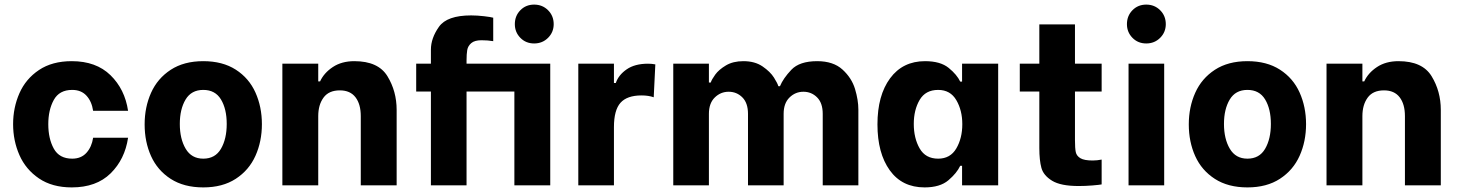

<svg xmlns="http://www.w3.org/2000/svg" viewBox="-20 -806 6335 835"><path d="M37 -266Q37 -338 64.5 -400.5Q92 -463 149.5 -501.5Q207 -540 292 -540Q398 -540 460.5 -479Q523 -418 537 -324H385Q379 -365 356 -390Q333 -415 294 -415Q238 -415 214 -371.5Q190 -328 190 -266Q190 -203 214 -159.5Q238 -116 294 -116Q333 -116 356 -141.5Q379 -167 385 -207H537Q523 -113 461 -52Q399 9 292 9Q207 9 149.5 -30Q92 -69 64.5 -131.5Q37 -194 37 -266Z M609 -265Q609 -340 637 -402.5Q665 -465 722.5 -502.5Q780 -540 864 -540Q948 -540 1005.5 -503Q1063 -466 1091 -403.5Q1119 -341 1119 -266Q1119 -191 1091 -128.5Q1063 -66 1005.5 -28.5Q948 9 864 9Q780 9 722.5 -28Q665 -65 637 -127Q609 -189 609 -265ZM966 -267Q966 -332 941 -373.5Q916 -415 864 -415Q812 -415 787 -373Q762 -331 762 -267Q762 -202 787.5 -159Q813 -116 864 -116Q916 -116 941 -159Q966 -202 966 -267Z M1208 -529H1364V-452H1372Q1389 -489 1427.5 -514.5Q1466 -540 1521 -540Q1625 -540 1665 -474.5Q1705 -409 1705 -328V0H1549V-301Q1549 -353 1526 -383Q1503 -413 1458 -413Q1410 -413 1387 -381.5Q1364 -350 1364 -301V0H1208Z M2219 -701Q2219 -737 2243 -761.5Q2267 -786 2303 -786Q2339 -786 2363.5 -761.5Q2388 -737 2388 -701Q2388 -666 2363.5 -641.5Q2339 -617 2303 -617Q2267 -617 2243 -641.5Q2219 -666 2219 -701ZM2373 0H2217V-408H2009V0H1854V-408H1790V-529H1854V-590Q1854 -640 1889 -689.5Q1924 -739 2029 -739Q2055 -739 2085 -735.5Q2115 -732 2125 -729V-627Q2101 -631 2074 -631Q2044 -631 2029.5 -618.5Q2015 -606 2012 -588.5Q2009 -571 2009 -543V-529H2373Z M2495 -529H2650V-445H2658Q2670 -480 2705.5 -504.5Q2741 -529 2798 -529Q2815 -529 2830 -526L2823 -383Q2800 -391 2770 -391Q2707 -391 2678.5 -359Q2650 -327 2650 -253V0H2495Z M2908 -529H3063V-447H3071Q3075 -460 3090.5 -481.5Q3106 -503 3137 -521.5Q3168 -540 3213 -540Q3263 -540 3296.5 -517Q3330 -494 3346 -468.5Q3362 -443 3365 -431H3372Q3386 -465 3421.5 -502.5Q3457 -540 3534 -540Q3604 -540 3644 -503.5Q3684 -467 3698.5 -419Q3713 -371 3713 -329V0H3558V-311Q3558 -358 3533.5 -382.5Q3509 -407 3474 -407Q3439 -407 3413.5 -382Q3388 -357 3388 -311V0H3233V-311Q3233 -358 3208.5 -382.5Q3184 -407 3149 -407Q3114 -407 3088.5 -382Q3063 -357 3063 -311V0H2908Z M3796 -265Q3796 -391 3851 -465.5Q3906 -540 4003 -540Q4070 -540 4106 -510.5Q4142 -481 4156 -451H4164V-529H4321V0H4164V-85H4156Q4141 -53 4104.5 -22Q4068 9 4001 9Q3903 9 3849.5 -65.5Q3796 -140 3796 -265ZM4165 -266Q4165 -326 4139 -370.5Q4113 -415 4060 -415Q4005 -415 3979.5 -371.5Q3954 -328 3954 -267Q3954 -205 3979.5 -160.5Q4005 -116 4060 -116Q4113 -116 4139 -160.5Q4165 -205 4165 -266Z M4655 -408V-196Q4655 -161 4658.5 -144.5Q4662 -128 4678.5 -118Q4695 -108 4732 -108Q4751 -108 4771 -112V-4Q4761 -2 4731 0.5Q4701 3 4671 3Q4593 3 4555.5 -20Q4518 -43 4509 -76Q4500 -109 4500 -162V-408H4415V-529H4500V-700H4655V-529H4771V-408Z M4888 -529H5043V0H4888ZM4881 -701Q4881 -737 4905 -761.5Q4929 -786 4965 -786Q5001 -786 5025.5 -761.5Q5050 -737 5050 -701Q5050 -666 5025.5 -641.5Q5001 -617 4965 -617Q4929 -617 4905 -641.5Q4881 -666 4881 -701Z M5150 -265Q5150 -340 5178 -402.5Q5206 -465 5263.5 -502.5Q5321 -540 5405 -540Q5489 -540 5546.5 -503Q5604 -466 5632 -403.5Q5660 -341 5660 -266Q5660 -191 5632 -128.5Q5604 -66 5546.5 -28.5Q5489 9 5405 9Q5321 9 5263.5 -28Q5206 -65 5178 -127Q5150 -189 5150 -265ZM5507 -267Q5507 -332 5482 -373.5Q5457 -415 5405 -415Q5353 -415 5328 -373Q5303 -331 5303 -267Q5303 -202 5328.5 -159Q5354 -116 5405 -116Q5457 -116 5482 -159Q5507 -202 5507 -267Z M5749 -529H5905V-452H5913Q5930 -489 5968.5 -514.5Q6007 -540 6062 -540Q6166 -540 6206 -474.5Q6246 -409 6246 -328V0H6090V-301Q6090 -353 6067 -383Q6044 -413 5999 -413Q5951 -413 5928 -381.5Q5905 -350 5905 -301V0H5749Z"/></svg>

Font: Be Vietnam ExtraBold
Style: Regular
Weight: 800
Designer: Gabriel Lam
Foundry: TypeRant
Version: Version 4.000